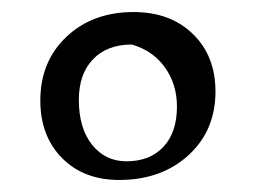

<svg xmlns="http://www.w3.org/2000/svg" viewBox="-20 -592 425 319"><path d="M47 -425Q47 -490 90.5 -531Q134 -572 202 -572Q263 -572 300.5 -535.5Q338 -499 338 -440Q338 -375 293 -334Q248 -293 178 -293Q119 -293 83 -329.5Q47 -366 47 -425ZM274 -415Q274 -452 254 -480Q234 -508 199 -518Q158 -518 134.5 -493.5Q111 -469 111 -426Q111 -379 133 -351.5Q155 -324 190 -324Q229 -324 251.5 -348Q274 -372 274 -415Z"/></svg>

Font: Mirza
Style: Regular
Weight: 400
Designer: Arabic design by Kourosh Beigpour, Latin design by Eduardo Tunni, engineering by Lasse Fister
Version: Version 1.0010g